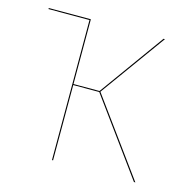

<svg xmlns="http://www.w3.org/2000/svg" viewBox="-83 -599 675 680"><g transform="rotate(15 255.0 -258.5)"><path d="M267.9 -278.1 440.6 -517.2H435.4L264.3 -279.8H168.9V-517.2H14.6V-513.4H164.9V0H168.9V-276.1H264.3L465.4 0H470.6Z"/></g></svg>

Font: Fira Sans Four
Style: Regular
Weight: 100
Designer: Carrois Corporate & Edenspiekermann AG
Foundry: Carrois Corporate GbR & Edenspiekermann AG
Version: Version 4.203;PS 004.203;hotconv 1.0.88;makeotf.lib2.5.64775